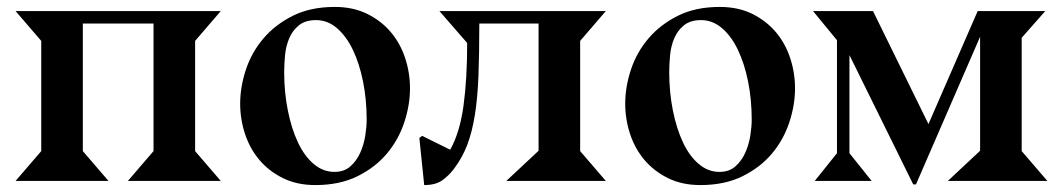

<svg xmlns="http://www.w3.org/2000/svg" viewBox="-20 -522 3068 554"><path d="M99 -86V-404L25 -490H617L543 -404V-86L617 0H349L423 -86V-454H219V-86L293 0H25Z M1163 -267Q1163 -219 1146.5 -169Q1130 -119 1096.5 -79Q1063 -39 1011.5 -13.5Q960 12 890 12Q837 12 796.5 -8Q756 -28 728.5 -60.5Q701 -93 687 -135.5Q673 -178 673 -223Q673 -271 689.5 -321Q706 -371 740 -411Q774 -451 825 -476.5Q876 -502 946 -502Q999 -502 1039.5 -482Q1080 -462 1107.5 -429.5Q1135 -397 1149 -354.5Q1163 -312 1163 -267ZM892 -464Q861 -464 842.5 -449Q824 -434 814.5 -411.5Q805 -389 802.5 -363Q800 -337 800 -314Q800 -256 810.5 -203.5Q821 -151 839.5 -111.5Q858 -72 885 -49Q912 -26 945 -26Q973 -26 991 -42Q1009 -58 1019.5 -81.5Q1030 -105 1034 -131Q1038 -157 1038 -176Q1038 -235 1027.5 -287Q1017 -339 998 -378.5Q979 -418 952 -441Q925 -464 892 -464Z M1190 -124 1198 -130 1279 -90Q1307 -140 1317.5 -217.5Q1328 -295 1328 -398L1248 -490H1728L1654 -404V-86L1728 0H1441L1534 -87V-454H1363Q1363 -367 1360.5 -302.5Q1358 -238 1350 -189Q1342 -140 1328 -103.5Q1314 -67 1290 -35Q1274 -14 1255 -1Q1236 12 1204 12Z M2274 -267Q2274 -219 2257.5 -169Q2241 -119 2207.5 -79Q2174 -39 2122.5 -13.5Q2071 12 2001 12Q1948 12 1907.5 -8Q1867 -28 1839.5 -60.5Q1812 -93 1798 -135.5Q1784 -178 1784 -223Q1784 -271 1800.5 -321Q1817 -371 1851 -411Q1885 -451 1936 -476.5Q1987 -502 2057 -502Q2110 -502 2150.5 -482Q2191 -462 2218.5 -429.5Q2246 -397 2260 -354.5Q2274 -312 2274 -267ZM2003 -464Q1972 -464 1953.5 -449Q1935 -434 1925.5 -411.5Q1916 -389 1913.5 -363Q1911 -337 1911 -314Q1911 -256 1921.5 -203.5Q1932 -151 1950.5 -111.5Q1969 -72 1996 -49Q2023 -26 2056 -26Q2084 -26 2102 -42Q2120 -58 2130.5 -81.5Q2141 -105 2145 -131Q2149 -157 2149 -176Q2149 -235 2138.5 -287Q2128 -339 2109 -378.5Q2090 -418 2063 -441Q2036 -464 2003 -464Z M2395 -80V-406L2326 -490H2499L2659 -164L2801 -490H2996L2928 -413V-86L3002 0H2715L2808 -87V-416L2623 10H2615L2431 -363V-80L2495 0H2331Z"/></svg>

Font: Bluu Next Cyrillic
Style: Bold
Weight: 700
Designer: Igor Stepanchenko
Foundry: Igor Stepanchenko
Version: Version 1.000